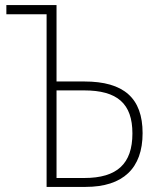

<svg xmlns="http://www.w3.org/2000/svg" viewBox="-20 -734 629 754"><path d="M163 0H316C463 0 540 -73 540 -211C540 -349 466 -414 311 -414H202V-714H5V-678H163ZM202 -35V-379H310C441 -379 500 -327 500 -210C500 -91 440 -35 311 -35Z"/></svg>

Font: Noto Sans SemiCondensed ExtraLight
Style: Regular
Weight: 200
Width: 4
Designer: Monotype Design Team
Foundry: Monotype Imaging Inc.
Version: Version 2.013